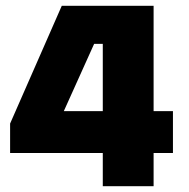

<svg xmlns="http://www.w3.org/2000/svg" viewBox="-20 -645 654 665"><path d="M336 -115H15V-217L194 -625H512V-260H579V-115H512V0H336ZM201 -260H336V-493H306Z"/></svg>

Font: Changa ExtraLight
Style: Bold
Weight: 700
Version: Version 3.002; ttfautohint (v1.8.2)